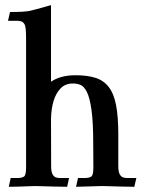

<svg xmlns="http://www.w3.org/2000/svg" viewBox="-20 -717 551 737"><path d="M495.6 0Q468.3 0 372.6 -2.9Q306.2 -0.5 272 0L279.3 -33.7H304.7Q323.2 -33.7 330.8 -39.6Q338.4 -45.4 338.4 -73.7L337.9 -163.6Q337.9 -246.6 331.3 -294.2Q324.7 -341.8 313.7 -363.5Q302.7 -385.3 289.3 -390.9Q275.9 -396.5 260.3 -396.5Q229.5 -396.5 211.4 -376.5Q177.7 -340.3 175.8 -260.7L176.3 -79.6Q176.3 -57.6 181.6 -48.1Q187 -38.6 194.3 -36.1Q201.7 -33.7 209.5 -33.7H245.1L237.8 0Q210 0 114.3 -2.9Q43.5 0 13.7 0L21 -33.7H46.4Q64.9 -33.7 72.5 -39.6Q80.1 -45.4 80.1 -73.7V-567.4Q80.1 -613.3 74.7 -622.8Q69.3 -632.3 62 -634.8Q54.7 -637.2 46.4 -637.2H10.7L18.6 -670.9Q69.8 -670.9 91.8 -674.8Q105.5 -677.2 175.8 -697.3V-403.3Q211.9 -428.2 270 -428.2Q314 -428.2 345.7 -418.5Q377.4 -408.7 397.2 -383.3Q417 -357.9 425.5 -313.7Q434.1 -269.5 434.1 -200.2V-79.6Q434.1 -57.6 439.5 -48.1Q444.8 -38.6 452.4 -36.1Q460 -33.7 467.8 -33.7H503.4Z"/></svg>

Font: Quaaykop
Style: Medium
Weight: 500
Designer: Tup Wanders
Foundry: Free font, DO NOT SELL
Version: Version 1.00;July 31, 2023;FontCreator 11.5.0.2430 64-bit